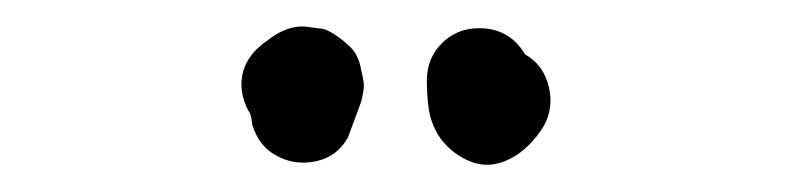

<svg xmlns="http://www.w3.org/2000/svg" viewBox="-20 -728 590 143"><path d="M238.3 -695.3Q247.1 -688.5 249 -675.8Q251 -668 251 -664.1Q251 -660.2 249 -652.3L239.3 -626Q231.4 -611.3 215.3 -607.9Q199.2 -604.5 185.5 -612.3Q172.9 -619.1 168 -634.8Q167 -643.6 165 -645.5Q157.2 -660.2 161.1 -674.8Q165 -688.5 179.7 -698.2Q185.5 -703.1 193.4 -706.1Q201.2 -709 209 -708Q216.8 -707 220.2 -706.5Q223.6 -706.1 229.5 -702.1Q235.4 -698.2 238.3 -695.3ZM371.1 -687.5Q384.8 -679.7 388.7 -663.6Q392.6 -647.5 384.8 -633.8Q379.9 -626 374 -620.1Q365.2 -611.3 354.5 -607.4Q340.8 -602.5 327.6 -608.9Q314.5 -615.2 306.6 -627Q300.8 -636.7 299.3 -647Q297.9 -657.2 297.9 -668Q297.9 -684.6 309.1 -695.8Q320.3 -707 336.9 -707Q359.4 -707 371.1 -687.5Z"/></svg>

Font: Schoolbell
Style: Regular
Weight: 400
Designer: Font Diner, Inc
Foundry: Font Diner, Inc
Version: Version 1.000